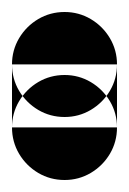

<svg xmlns="http://www.w3.org/2000/svg" viewBox="-20 -195 215 320"><path d="M0 -87.7H175V17.3H0ZM87.7 -175Q63.7 -175 43.7 -163.2Q23.7 -151.3 11.8 -131.3Q0 -111.3 0 -87.7Q0 -63.7 11.8 -43.7Q23.7 -23.7 43.7 -11.8Q63.7 0 87.7 0Q111.3 0 131.3 -11.8Q151.3 -23.7 163.2 -43.7Q175 -63.7 175 -87.7Q175 -111.3 163.2 -131.3Q151.3 -151.3 131.3 -163.2Q111.3 -175 87.7 -175ZM87.7 -70Q63.7 -70 43.7 -58.2Q23.7 -46.3 11.8 -26.3Q0 -6.3 0 17.3Q0 41.3 11.8 61.3Q23.7 81.3 43.7 93.2Q63.7 105 87.7 105Q111.3 105 131.3 93.2Q151.3 81.3 163.2 61.3Q175 41.3 175 17.3Q175 -6.3 163.2 -26.3Q151.3 -46.3 131.3 -58.2Q111.3 -70 87.7 -70Z"/></svg>

Font: Wavefont Thin
Style: Regular
Weight: 100
Monospace: yes
Version: Version 3.005;gftools[0.9.33]